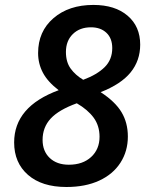

<svg xmlns="http://www.w3.org/2000/svg" viewBox="-20 -745 591 775"><path d="M356.9 -725.1Q444.3 -725.1 495.1 -681.6Q545.9 -638.2 545.9 -564.9Q545.9 -500.5 507.3 -452.9Q468.8 -405.3 386.2 -373Q444.8 -335 470.5 -292.2Q496.1 -249.5 496.1 -193.8Q496.1 -134.8 466.1 -88.1Q436 -41.5 380.4 -15.9Q324.7 9.8 248 9.8Q148.9 9.8 93 -39.1Q37.1 -87.9 37.1 -169.9Q37.1 -314.9 216.8 -380.9Q172.4 -415 153.1 -451.7Q133.8 -488.3 133.8 -530.8Q133.8 -618.2 195.8 -671.6Q257.8 -725.1 356.9 -725.1ZM290 -328.1Q217.3 -301.8 184.6 -266.4Q151.9 -231 151.9 -180.2Q151.9 -134.8 180.7 -107.4Q209.5 -80.1 257.8 -80.1Q314 -80.1 347.9 -111.3Q381.8 -142.6 381.8 -192.9Q381.8 -237.3 358.2 -269.8Q334.5 -302.2 290 -328.1ZM347.2 -634.8Q301.8 -634.8 273.9 -607.4Q246.1 -580.1 246.1 -535.2Q246.1 -494.6 265.1 -468.3Q284.2 -441.9 315.9 -422.9Q372.1 -443.8 402.6 -474.1Q433.1 -504.4 433.1 -550.8Q433.1 -590.3 409.7 -612.5Q386.2 -634.8 347.2 -634.8Z"/></svg>

Font: f51836669439504   
Style: Italic
Weight: 600
Italic angle: -12°
Foundry: Ascender Corporation
Version: Version 1.10